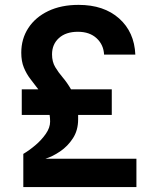

<svg xmlns="http://www.w3.org/2000/svg" viewBox="-20 -760 639 780"><path d="M74.7 0V-134.8Q98.6 -148.9 123.5 -169.9Q148.4 -190.9 166 -216.1Q183.6 -241.2 183.6 -266.1Q183.6 -280.3 181.6 -293H68.4V-397H135.7Q119.6 -418 103.5 -439Q87.4 -460 76.9 -485.6Q66.4 -511.2 66.4 -545.9Q66.4 -602.1 95 -646Q123.5 -689.9 176 -715.1Q228.5 -740.2 299.3 -740.2Q401.9 -740.2 463.9 -685.1Q525.9 -629.9 529.8 -538.1H402.8Q400.9 -578.1 372.6 -604.5Q344.2 -630.9 296.4 -630.9Q247.6 -630.9 219.5 -605.5Q191.4 -580.1 191.4 -539.1Q191.4 -509.3 204.3 -487.5Q217.3 -465.8 234.9 -445.3Q252.4 -424.8 268.6 -397H434.1V-293H297.4Q297.4 -285.2 297.4 -274.9Q297.4 -231 276.4 -198.5Q255.4 -166 224.4 -145Q193.4 -124 164.6 -115.2H534.2V0Z"/></svg>

Font: UDEV Gothic 35
Style: Bold
Weight: 700
Version: v2.1.0; ttfautohint (v1.8.4.7-5d5b-dirty) -l 6 -r 45 -G 200 